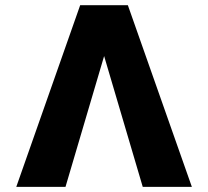

<svg xmlns="http://www.w3.org/2000/svg" viewBox="-20 -732 816 752"><path d="M539.1 0 387.8 -512.4 236.5 0H43.7L294 -711.6H480.8L731.5 0Z"/></svg>

Font: Inter UI Extra Bold
Style: Regular
Weight: 800
Designer: Rasmus Andersson
Foundry: rsms
Version: 3.2;8d6f07862